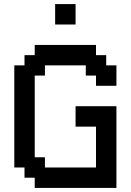

<svg xmlns="http://www.w3.org/2000/svg" viewBox="-20 -920 640 940"><path d="M350 -300H450V-100H200V-150H150V-550H200V-600H400V-550H450V-500H550V-600H500V-650H450V-700H150V-650H100V-600H50V-100H100V-50H150V0H550V-400H350ZM250 -800H350V-900H250Z"/></svg>

Font: Matrix Sans Video
Style: Regular
Weight: 400
Designer: Brad Neil
Version: Version 1.100